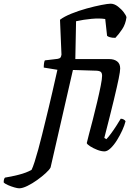

<svg xmlns="http://www.w3.org/2000/svg" viewBox="-192 -820 725 1040"><path d="M-172 168Q-172 149 -165 142Q-132 137 -90.5 126.5Q-49 116 -21 100Q-14 86 -4.5 56.5Q5 27 15.5 -11.5Q26 -50 36 -90.5Q46 -131 55 -168Q64 -204 72.5 -240Q81 -276 92 -323Q103 -370 119 -442L45 -454Q45 -467 46.5 -477.5Q48 -488 51 -493L119 -501Q131 -503 135 -507.5Q139 -512 141 -524L133 -713Q155 -730 194.5 -746Q234 -762 277.5 -774Q321 -786 357 -793Q393 -800 407 -800Q427 -800 446.5 -785Q466 -770 479 -752.5Q492 -735 493 -726Q488 -689 470 -662Q452 -635 433 -615Q414 -615 403 -618.5Q392 -622 388 -626L378 -717Q347 -722 304 -718Q261 -714 220 -705L216 -500H400Q426 -500 442.5 -487.5Q459 -475 459 -449Q459 -434 451 -394.5Q443 -355 424.5 -278Q406 -201 373 -73L384 -66Q394 -76 408.5 -95.5Q423 -115 437.5 -137.5Q452 -160 462 -177Q471 -177 478.5 -172.5Q486 -168 488 -163Q483 -142 470.5 -114.5Q458 -87 441.5 -60.5Q425 -34 407 -17Q389 0 374 0Q356 0 334.5 -8.5Q313 -17 296.5 -27.5Q280 -38 278 -45Q280 -56 289.5 -91Q299 -126 311 -173Q323 -220 334.5 -268.5Q346 -317 353.5 -355Q361 -393 361 -409Q361 -424 354.5 -430Q348 -436 331 -437L203 -441L82 87Q76 99 56 117.5Q36 136 9.5 155Q-17 174 -43.5 187Q-70 200 -88 200Q-97 200 -114.5 195Q-132 190 -149 182.5Q-166 175 -172 168Z"/></svg>

Font: Texturina 72pt 72pt SemiBold
Style: Italic
Weight: 600
Italic angle: -11°
Designer: Guillermo Torres Carreño
Foundry: Omnibus-Type
Version: Version 1.002; ttfautohint (v1.8.3)